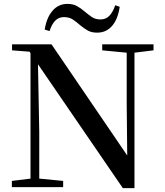

<svg xmlns="http://www.w3.org/2000/svg" viewBox="-20 -963 847 988"><path d="M210 -811Q220 -873 250.5 -908Q281 -943 327 -943Q356 -943 376.5 -931.5Q397 -920 414 -905Q432 -890 451 -876.5Q470 -863 497 -863Q525 -863 543 -882Q561 -901 573 -936L596 -928Q587 -865 557 -830Q527 -795 480 -795Q450 -795 430.5 -806.5Q411 -818 394 -832Q376 -848 356.5 -861.5Q337 -875 309 -875Q282 -875 264 -856.5Q246 -838 235 -803ZM41 0V-32L146 -45H171L305 -32V0ZM137 0V-710H174L182 -285V0ZM506 -704V-735H770V-704L665 -691H641ZM612 5 164 -649 161 -652 132 -697 42 -704V-735H245L653 -136L635 -129L632 -427V-735H672V5Z"/></svg>

Font: Noto Serif JP ExtraLight SemiBold
Style: Regular
Weight: 600
Version: Version 2.003-H1;hotconv 1.1.1;makeotfexe 2.6.0